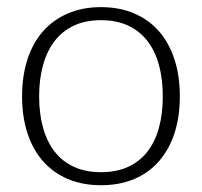

<svg xmlns="http://www.w3.org/2000/svg" viewBox="-20 -526 581 552"><path d="M270.5 -505.5Q324 -505.5 366.2 -487.2Q408.5 -469 437.5 -435.5Q466.5 -402 481.8 -354.8Q497 -307.5 497 -249Q497 -190.5 481.8 -143.5Q466.5 -96.5 437.5 -63Q408.5 -29.5 366.2 -11.5Q324 6.5 270.5 6.5Q217 6.5 174.8 -11.5Q132.5 -29.5 103.2 -63Q74 -96.5 58.8 -143.5Q43.5 -190.5 43.5 -249Q43.5 -307.5 58.8 -354.8Q74 -402 103.2 -435.5Q132.5 -469 174.8 -487.2Q217 -505.5 270.5 -505.5ZM270.5 -31Q315 -31 348.2 -46.2Q381.5 -61.5 403.8 -90Q426 -118.5 437 -158.8Q448 -199 448 -249Q448 -298.5 437 -339Q426 -379.5 403.8 -408.2Q381.5 -437 348.2 -452.5Q315 -468 270.5 -468Q226 -468 192.8 -452.5Q159.5 -437 137.2 -408.2Q115 -379.5 103.8 -339Q92.5 -298.5 92.5 -249Q92.5 -199 103.8 -158.8Q115 -118.5 137.2 -90Q159.5 -61.5 192.8 -46.2Q226 -31 270.5 -31Z"/></svg>

Font: Lato TR Light
Style: Regular
Weight: 300
Designer: Lukasz Dziedzic
Foundry: Lukasz Dziedzic
Version: Version 1.104 2013